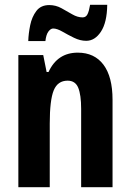

<svg xmlns="http://www.w3.org/2000/svg" viewBox="-20 -775 541 795"><path d="M302 -557Q371 -557 408.5 -507Q446 -457 446 -362V0H316V-324Q316 -382 304 -411.5Q292 -441 260 -441Q219 -441 202.5 -401Q186 -361 186 -263V0H56V-547H159L173 -477H181Q218 -557 302 -557ZM97 -605Q98 -636 105 -670.5Q112 -705 130.5 -729.5Q149 -754 184 -754Q211 -754 234.5 -741Q258 -728 279.5 -715.5Q301 -703 322 -703Q336 -703 342.5 -716.5Q349 -730 353 -755H424Q423 -682 398 -644Q373 -606 337 -606Q312 -606 286.5 -618.5Q261 -631 238.5 -644Q216 -657 200 -657Q190 -657 180.5 -644.5Q171 -632 168 -605Z"/></svg>

Font: Noto Sans Armenian ExtraCondensed
Style: Bold
Weight: 700
Width: 2
Designer: Monotype Design Team
Foundry: Monotype Imaging Inc.
Version: Version 2.008; ttfautohint (v1.8.4.7-5d5b)